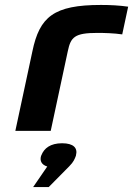

<svg xmlns="http://www.w3.org/2000/svg" viewBox="-20 -529 538 776"><path d="M374 -396C400 -396 441 -395 474 -390L498 -502C463 -507 427 -509 388 -509C197 -509 140 -461 111 -322L42 0H185L254 -322C266 -379 281 -396 374 -396ZM114 227H177L260 143C278 125 282 113 287 100V99C295 69 277 50 231 50C184 50 158 70 147 99L146 101C140 121 148 137 171 144Z"/></svg>

Font: LT Wave Bold
Style: Italic
Weight: 700
Designer: Daniel Lyons
Version: Version 2.5 (Glyphs App)